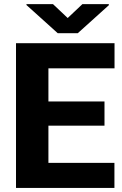

<svg xmlns="http://www.w3.org/2000/svg" viewBox="-20 -923 601 943"><path d="M542 -123V0H58.6V-710.9H542.5V-587.4H217.8V-424.8H493.2V-305.7H217.8V-123ZM240.2 -902.8 312.5 -834.5 384.8 -902.8H514.6V-897.5L361.8 -759.8H263.7L109.9 -898.4V-902.8Z"/></svg>

Font: Vazirmatn RD ExtraBold
Style: Regular
Weight: 800
Designer: Saber Rastikerdar
Foundry: Saber Rastikerdar
Version: Version 32.102